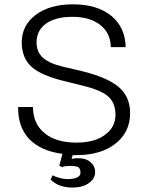

<svg xmlns="http://www.w3.org/2000/svg" viewBox="-20 -722 707 884"><path d="M252.9 41 266.6 47.9Q271.5 43.9 283.2 43Q291 42 300.8 42Q329.1 42 338.9 46.9Q350.6 53.7 350.6 73.2Q350.6 87.9 335 94.7Q320.3 102.5 291 102.5Q272.5 102.5 252 96.7Q233.4 91.8 222.7 85L212.9 104.5Q228.5 120.1 248 128.9Q276.4 141.6 313.5 141.6Q360.4 141.6 388.7 121.1Q418 101.6 418 69.3Q418 43 397.5 25.4Q377 6.8 344.7 6.8Q334 6.8 326.2 6.8Q318.4 7.8 309.6 9.8L314.5 -7.8H332Q445.3 -7.8 512.7 -61.5Q579.1 -114.3 579.1 -201.2Q579.1 -278.3 524.4 -323.2Q472.7 -366.2 353.5 -395.5L269.5 -415Q205.1 -430.7 176.8 -457Q148.4 -483.4 148.4 -526.4Q148.4 -581.1 190.4 -612.3Q234.4 -644.5 313.5 -644.5Q395.5 -644.5 442.4 -606.4Q489.3 -569.3 490.2 -504.9H558.6Q556.6 -595.7 493.2 -648.4Q427.7 -702.1 316.4 -702.1Q208 -702.1 142.6 -652.3Q80.1 -603.5 80.1 -527.3Q80.1 -453.1 127.9 -412.1Q171.9 -374 276.4 -348.6L343.8 -332Q436.5 -310.5 471.7 -283.2Q511.7 -252.9 511.7 -193.4Q511.7 -136.7 463.9 -101.6Q416 -65.4 332 -65.4Q236.3 -65.4 183.6 -110.4Q131.8 -153.3 131.8 -229.5H63.5V-224.6Q63.5 -135.7 115.2 -81.1Q168.9 -26.4 267.6 -13.7Z"/></svg>

Font: Dotum
Style: Regular
Weight: 400
Version: Version 2.21